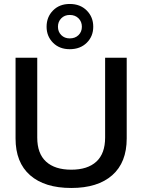

<svg xmlns="http://www.w3.org/2000/svg" viewBox="-20 -934 714 964"><path d="M330.1 -687Q278.3 -687 246.1 -719.5Q213.9 -752 213.9 -799.8Q213.9 -848.6 246.1 -881.3Q278.3 -914.1 330.1 -914.1Q382.8 -914.1 415.5 -881.3Q448.2 -848.6 448.2 -799.8Q448.2 -751.5 415.5 -719.2Q382.8 -687 330.1 -687ZM330.1 -741.2Q357.4 -741.2 374.3 -757.8Q391.1 -774.4 391.1 -799.8Q391.1 -825.2 374.3 -842Q357.4 -858.9 330.1 -858.9Q304.2 -858.9 287.6 -842Q271 -825.2 271 -799.8Q271 -774.4 287.6 -757.8Q304.2 -741.2 330.1 -741.2ZM337.9 9.8Q204.1 9.8 131.1 -54.2Q58.1 -118.2 58.1 -238.8V-644H167V-243.2Q167 -163.1 211.2 -122.6Q255.4 -82 337.9 -82Q419.9 -82 463.9 -122.6Q507.8 -163.1 507.8 -243.2V-644H616.2V-238.8Q616.2 -118.2 543.5 -54.2Q470.7 9.8 337.9 9.8Z"/></svg>

Font: Kanit
Style: Regular
Weight: 400
Designer: Katatrad Team
Foundry: CadsonDemak
Version: Version 1.000;PS 001.000;hotconv 1.0.88;makeotf.lib2.5.64775